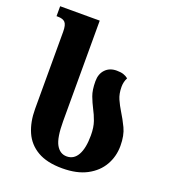

<svg xmlns="http://www.w3.org/2000/svg" viewBox="-140 -863 869 980"><g transform="rotate(20 294.5 -373.0)"><path d="M310 14Q227 14 175.5 -16Q124 -46 100.5 -99.5Q77 -153 77 -224V-643Q77 -680 65 -693Q53 -706 25 -706H18V-760H233V-214Q233 -124 253.5 -87.5Q274 -51 311 -51Q350 -51 370.5 -88Q391 -125 391 -194Q391 -238 380 -269Q369 -300 355 -326Q341 -353 329.5 -383.5Q318 -414 318 -462Q318 -502 341 -526Q364 -550 402 -550Q425 -550 439.5 -545Q454 -540 465 -531Q453 -508 453 -481Q453 -443 465.5 -415Q478 -387 494 -361Q514 -329 532.5 -290.5Q551 -252 551 -195Q551 -138 524 -90.5Q497 -43 443.5 -14.5Q390 14 310 14Z"/></g></svg>

Font: Noto Serif Georgian Condensed ExtraBold
Style: Regular
Weight: 800
Width: 3
Designer: Monotype Design Team, Akaki Razmadze
Foundry: Google LLC
Version: Version 2.003; ttfautohint (v1.8.4.7-5d5b)